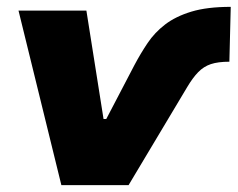

<svg xmlns="http://www.w3.org/2000/svg" viewBox="-20 -540 693 560"><path d="M159 0 34 -509H232L282 -193H290L372 -350Q390 -384 410.5 -414.5Q431 -445 461.5 -468.5Q492 -492 538 -506Q584 -520 653 -520L649 -360Q616 -360 595 -353Q574 -346 558 -329.5Q542 -313 526 -286L355 0Z"/></svg>

Font: Nunito Sans 6pt Black
Style: Italic
Weight: 900
Italic angle: -9°
Version: Version 3.101;gftools[0.9.27]